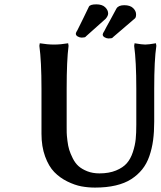

<svg xmlns="http://www.w3.org/2000/svg" viewBox="-20 -849 736 879"><path d="M604 -442.9Q604 -568.8 594.2 -639.2L596.2 -650.9Q630.9 -645 645 -645Q659.2 -645 693.8 -650.9L695.8 -639.2Q686 -574.7 686 -442.9V-292Q686 -245.1 680.9 -207Q675.8 -168.9 663.8 -134.3Q651.9 -99.6 631.1 -73.7Q610.4 -47.9 580.8 -28.8Q551.3 -9.8 509.5 0Q467.8 9.8 415 9.8Q383.3 9.8 352.8 4.2Q322.3 -1.5 288.1 -18.3Q253.9 -35.2 228.5 -61.3Q203.1 -87.4 186.5 -132.8Q169.9 -178.2 169.9 -236.8V-442.9Q169.9 -568.8 160.2 -639.2L162.1 -650.9Q197.8 -645 227.1 -645Q257.8 -645 292 -650.9L293.9 -639.2Q285.2 -572.8 285.2 -442.9V-270Q285.2 -252.9 285.4 -241.5Q285.6 -230 288.6 -205.3Q291.5 -180.7 296.9 -163.3Q302.2 -146 313.2 -124Q324.2 -102.1 339.6 -88.4Q355 -74.7 379.6 -64.9Q404.3 -55.2 435.1 -55.2Q479 -55.2 511 -68.4Q543 -81.5 560.5 -101.6Q578.1 -121.6 588.4 -153.1Q598.6 -184.6 601.3 -212.4Q604 -240.2 604 -277.8ZM603 -783.2Q603 -770 598.1 -765.1L495.1 -676.8H496.1Q492.2 -672.9 477.1 -672.9Q468.3 -672.9 459.2 -678Q450.2 -683.1 450.2 -690.9Q450.2 -694.8 456.1 -705.1V-704.1Q464.8 -721.7 484.6 -757.1Q504.4 -792.5 513.2 -810.1Q522.5 -825.2 548.8 -825.2Q575.7 -825.2 589.4 -812Q603 -798.8 603 -783.2ZM475.1 -787.1Q475.1 -776.4 463.9 -763.2L372.1 -681.2H373Q368.7 -676.8 354 -676.8Q344.7 -676.8 335.9 -681.9Q327.1 -687 327.1 -694.8Q327.1 -698.7 333 -709V-708Q341.8 -725.6 360.4 -763.4Q378.9 -801.3 387.2 -818.8Q393.1 -829.1 420.9 -829.1Q447.8 -829.1 461.4 -815.9Q475.1 -802.7 475.1 -787.1Z"/></svg>

Font: Linear Smooth
Style: Bold
Weight: 700
Designer: Philipp H. Poll, Flanker
Foundry: Philipp H. Poll, reworked by Flanker
Version: Version 1.061 | FøM Fix